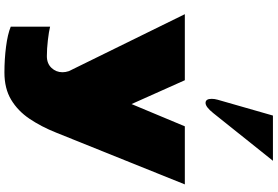

<svg xmlns="http://www.w3.org/2000/svg" viewBox="-208 -826 1223 846"><g transform="rotate(90 403.0 -403.5)"><path d="M564.9 -40Q538.6 25.9 503.9 77.4Q469.2 128.9 419.9 158.4Q370.6 188 299.8 188Q241.7 188 186.5 180.9Q131.3 173.8 98.1 160.2V-13.2Q119.6 -7.8 157.7 -3.4Q195.8 1 228 1Q260.3 1 279.5 -19.3Q298.8 -39.6 298.8 -67.9Q298.8 -74.7 297.6 -81.5Q296.4 -88.4 293.9 -96.2L43 -606.9H334L439 -372.1L537.1 -606.9H793ZM689 -995.1 479 -732.4Q451.7 -698.2 434.1 -698.2Q416 -698.2 416 -725.1Q416 -737.8 419.9 -751.5L489.7 -995.1Z"/></g></svg>

Font: Rammetto One
Style: Regular
Weight: 400
Designer: Vernon Adams
Foundry: Vernon Adams
Version: Version 1.100; ttfautohint (v1.8.4.7-5d5b)